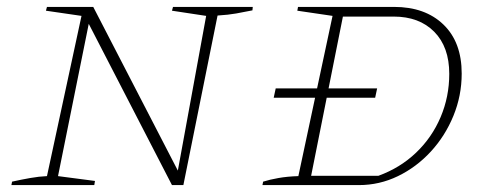

<svg xmlns="http://www.w3.org/2000/svg" viewBox="-20 -536 1423 556"><path d="M481 -516H712L711 -506Q686 -501 664 -497Q642 -493 610 -491L511 0H478L237 -467L148 -26L255 -12L253 0H13L15 -10Q42 -16 67.5 -20.5Q93 -25 116 -26L216 -490L113 -505L116 -516H250L495 -42L577 -490L478 -505Z M1121 -516Q1211 -516 1264 -465Q1317 -414 1317 -323Q1317 -259 1293 -200.5Q1269 -142 1227.5 -97Q1186 -52 1132.5 -26Q1079 0 1019 0H740L742 -10Q761 -16 786.5 -20.5Q812 -25 844 -26L943 -490L841 -505L843 -516ZM1076 -27Q1139 -50 1185 -94Q1231 -138 1256 -197Q1281 -256 1281 -322Q1281 -400 1237.5 -444Q1194 -488 1120 -488H973L881 -27ZM778.4 -280H1072.1L1066.4 -253H772.6Z"/></svg>

Font: Piazzolla SC Thin
Style: Italic
Weight: 100
Italic angle: -11.3°
Designer: Juan Pablo del Peral
Foundry: Huerta Tipografica
Version: Version 1.330